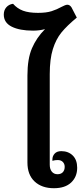

<svg xmlns="http://www.w3.org/2000/svg" viewBox="-44 -989 439 1015"><path d="M364 -102Q364 -54 332 -24Q300 6 241 6Q177 6 139 -29.5Q101 -65 101 -130V-590Q101 -678 125 -734Q149 -790 194 -835Q164 -827 131 -827Q60 -827 18 -848Q-24 -869 -24 -912Q-24 -935 -10.5 -950.5Q3 -966 25 -969Q47 -944 77.5 -932.5Q108 -921 157 -921Q201 -921 229 -930Q257 -939 282 -953Q290 -957 298 -960.5Q306 -964 312 -964Q325 -964 334 -950L362 -896Q310 -853 281 -817.5Q252 -782 235.5 -729.5Q219 -677 219 -597V-118Q219 -95 230 -81.5Q241 -68 260 -68Q278 -68 288 -78.5Q298 -89 298 -107Q298 -123 288 -133Q278 -143 261 -143Q247 -143 233 -139V-146Q233 -164 245 -177Q257 -190 280 -190Q317 -190 340.5 -167Q364 -144 364 -102Z"/></svg>

Font: Krub SemiBold
Style: Regular
Weight: 600
Version: Version 1.000; ttfautohint (v1.6)